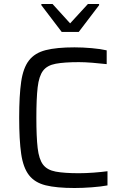

<svg xmlns="http://www.w3.org/2000/svg" viewBox="-20 -933 615 961"><path d="M353 8Q263 8 208.5 -5.5Q154 -19 125 -56.5Q96 -94 86 -163Q76 -232 76 -344Q76 -455 86 -524Q96 -593 125 -630.5Q154 -668 208.5 -682Q263 -696 353 -696Q394 -696 439 -692Q484 -688 514 -681V-612Q480 -616 441.5 -619Q403 -622 375 -622Q302 -622 259 -614Q216 -606 195.5 -579Q175 -552 168.5 -496Q162 -440 162 -344Q162 -248 168.5 -192Q175 -136 195.5 -109Q216 -82 259 -74Q302 -66 375 -66Q409 -66 449 -69Q489 -72 518 -76V-5Q486 1 439.5 4.5Q393 8 353 8ZM289 -773 187 -907V-913H243L331 -816L420 -913H476V-907L374 -773Z"/></svg>

Font: Saira
Style: Regular
Weight: 400
Designer: Hector Gatti with collaboration of the Omnibus-Type team
Foundry: Omnibus-Type
Version: Version 1.100; ttfautohint (v1.8.3)